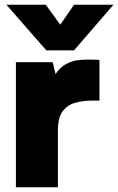

<svg xmlns="http://www.w3.org/2000/svg" viewBox="-20 -789 498 809"><path d="M47 0V-527H202L214 -477Q234 -506 258 -519Q282 -532 306 -535Q330 -538 350 -538Q367 -538 381 -537.5Q395 -537 399 -536V-365H365Q328 -365 295.5 -355.5Q263 -346 243.5 -319.5Q224 -293 224 -240V0ZM175 -577 7 -769H173L234 -685L292 -769H458L292 -577Z"/></svg>

Font: Onest Black
Style: Regular
Weight: 900
Designer: Dmitri Voloshin, Andrey Kudryavtsev
Foundry: Dmitri Voloshin, Andrey Kudryavtsev
Version: Version 1.000;gftools[0.9.33]